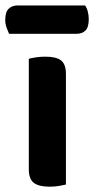

<svg xmlns="http://www.w3.org/2000/svg" viewBox="-44 -693 354 721"><path d="M64.2 -286.2H203.6V0Q194.9 2.3 178 5.2Q161.1 8 141.5 8Q101.7 8 82.9 -6.4Q64.2 -20.9 64.2 -57.4ZM203.6 -238.5H64.2V-472.2Q73.1 -474.9 90.1 -477.5Q107 -480.2 126.6 -480.2Q167 -480.2 185.3 -466.1Q203.6 -451.9 203.6 -414.8ZM242.8 -566H-10Q-14 -575.3 -19.1 -588.9Q-24.3 -602.6 -24.3 -617.8Q-24.3 -648 -11.3 -660.3Q1.6 -672.6 22.9 -672.6H275.3Q282 -664 285.6 -649.9Q289.3 -635.8 289.3 -620.8Q289.3 -590.6 276.8 -578.3Q264.4 -566 242.8 -566Z"/></svg>

Font: Baloo Tamma 2
Style: Regular
Weight: 400
Designer: Divya Kowshik, Shuchita Grover and Ek Type
Foundry: Ek Type
Version: Version 1.700